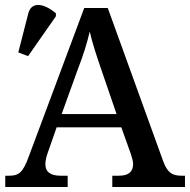

<svg xmlns="http://www.w3.org/2000/svg" viewBox="-20 -746 758 766"><path d="M92 -522 203 -681V-693C161 -729 107 -745 93 -693L53 -537ZM1 0H250V-45H221C183 -45 161 -59 161 -91C161 -104 165 -122 171 -138L206 -238H464L503 -129C507 -115 511 -103 511 -91C511 -59 490 -45 455 -45H428V0H718V-45H704C667 -45 648 -57 631 -103L410 -714H316L95 -122C72 -59 56 -45 18 -45H1ZM226 -291 291 -471C313 -528 327 -573 338 -620C349 -572 367 -518 386 -463L445 -291Z"/></svg>

Font: Noto Serif Medium
Style: Regular
Weight: 500
Designer: Monotype Design Team
Foundry: Monotype Imaging Inc.
Version: Version 2.013